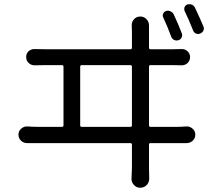

<svg xmlns="http://www.w3.org/2000/svg" viewBox="-20 -841 1041 899"><path d="M932.6 -716.8Q934.6 -711.9 934.6 -707Q934.6 -702.1 931.6 -696.3Q926.8 -687.5 916.5 -683.6Q906.2 -679.7 896.5 -684.6Q886.7 -689.5 883.8 -699.2Q864.3 -749 844.7 -789.1Q840.8 -798.8 844.2 -807.6Q847.7 -816.4 857.4 -820.3Q862.3 -821.3 866.2 -821.3Q872.1 -821.3 877.9 -819.3Q887.7 -815.4 892.6 -805.7Q916 -756.8 932.6 -716.8ZM831.1 -685.5Q835 -675.8 830.6 -666Q826.2 -656.2 815.9 -652.8Q805.7 -649.4 795.9 -653.8Q786.1 -658.2 782.2 -668Q762.7 -720.7 744.1 -759.8Q740.2 -768.6 744.1 -777.3Q748 -786.1 756.8 -789.1Q761.7 -791 766.6 -791Q772.5 -791 777.3 -788.1Q788.1 -784.2 793 -774.4Q813.5 -731.4 831.1 -685.5ZM355.5 -253.9Q355.5 -247.1 362.3 -247.1H589.8Q597.7 -247.1 597.7 -253.9V-528.3Q597.7 -536.1 589.8 -536.1H362.3Q355.5 -536.1 355.5 -528.3ZM677.7 -253.9Q677.7 -247.1 684.6 -247.1H811.5Q831.1 -247.1 851.6 -249Q853.5 -249 855.5 -249Q870.1 -249 881.8 -238.3Q894.5 -227.5 894.5 -210.4Q894.5 -193.4 881.8 -181.6Q870.1 -170.9 853.5 -170.9Q852.5 -170.9 851.6 -170.9Q835.9 -170.9 811.5 -170.9H684.6Q677.7 -170.9 677.7 -164.1V-56.6L678.7 -3.9Q678.7 12.7 667 25.4Q654.3 38.1 636.7 38.1Q619.1 38.1 607.4 25.4Q595.7 12.7 595.7 -2.9L597.7 -54.7V-164.1Q597.7 -170.9 589.8 -170.9H154.3Q125 -170.9 108.4 -170.9Q108.4 -170.9 107.4 -170.9Q90.8 -170.9 79.1 -181.6Q66.4 -193.4 66.4 -210.9Q66.4 -227.5 79.1 -238.3Q90.8 -249 105.5 -249Q107.4 -249 108.4 -249Q132.8 -247.1 154.3 -247.1H269.5Q277.3 -247.1 277.3 -253.9V-528.3Q277.3 -536.1 269.5 -536.1H191.4Q168 -536.1 143.6 -535.2Q142.6 -535.2 141.6 -535.2Q126 -535.2 114.3 -545.9Q102.5 -557.6 102.5 -574.2Q102.5 -590.8 114.3 -601.6Q126 -611.3 140.6 -611.3Q141.6 -611.3 143.6 -611.3Q168.9 -610.4 191.4 -610.4H589.8Q597.7 -610.4 597.7 -617.2V-694.3L596.7 -722.7Q596.7 -739.3 607.4 -751Q619.1 -763.7 636.7 -763.7Q654.3 -763.7 666 -751Q677.7 -739.3 677.7 -721.7V-694.3V-617.2Q677.7 -610.4 684.6 -610.4H786.1Q807.6 -610.4 829.1 -611.3Q845.7 -612.3 857.9 -601.1Q870.1 -589.8 870.1 -573.7Q870.1 -557.6 858.4 -545.9Q846.7 -535.2 831.1 -535.2Q830.1 -535.2 829.1 -535.2Q812.5 -536.1 786.1 -536.1H684.6Q677.7 -536.1 677.7 -528.3Z"/></svg>

Font: Gen Jyuu Gothic P Regular
Style: Regular
Weight: 400
Designer: [Source Han Sans]
Ryoko NISHIZUKA  (kana & ideographs); Paul D. Hunt (Latin, Greek & Cyrillic); Wenlong ZHANG  (bopomofo
Version: Version 1.002.20150607